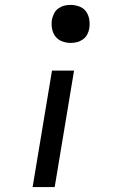

<svg xmlns="http://www.w3.org/2000/svg" viewBox="-20 -548 540 783"><path d="M268 -373Q250 -373 233 -379.5Q216 -386 205.5 -400Q195 -414 192 -432.5Q189 -451 192 -469Q195 -482 201 -494Q207 -506 218.5 -514Q230 -522 242.5 -525Q255 -528 268 -528Q286 -528 303.5 -521.5Q321 -515 331 -501Q341 -487 344 -468.5Q347 -450 344 -432Q342 -419 335.5 -407Q329 -395 317.5 -387Q306 -379 293.5 -376Q281 -373 268 -373ZM113 215 192 -260H282L203 215Z"/></svg>

Font: Iosevka Term Curly Md Obl
Style: Regular
Weight: 500
Italic angle: -9°
Designer: Belleve Invis
Foundry: Belleve Invis
Version: Version 32.3.0